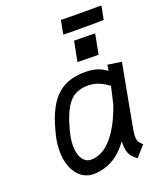

<svg xmlns="http://www.w3.org/2000/svg" viewBox="-147 -892 823 988"><g transform="rotate(-20 264.0 -397.5)"><path d="M527.8 -797.9H519.5H439.5C394.5 -797.9 347.2 -797.9 315.4 -798.8L306.6 -799.8L292 -724.1L300.3 -723.6C333.5 -722.7 370.1 -722.7 406.2 -722.7C442.4 -722.7 476.6 -722.7 504.9 -723.6H513.2ZM333.6 -675.8 312.1 -565.9 427.3 -564.5 448.3 -674.3ZM155.3 -251C189.9 -377.9 228.5 -434.6 321.8 -434.6C372.6 -434.6 408.2 -409.7 432.6 -392.6L410.6 -296.9C382.3 -215.8 317.9 -70.3 207.5 -70.3C169.4 -70.3 143.1 -106.4 143.1 -168.9C143.1 -192.9 147 -220.2 155.3 -251ZM527.8 -489.3 452.1 -501C451.2 -491.2 449.7 -480.5 447.3 -469.2C423.8 -485.4 393.1 -504.9 331.5 -504.9C184.6 -504.9 119.1 -420.9 78.1 -246.1C71.8 -218.8 68.8 -192.4 68.8 -167.5C68.8 -68.4 117.7 3.9 193.4 3.9C296.9 3.9 358.4 -64.5 386.7 -105.5C386.2 -101.1 386.2 -97.2 386.2 -93.3C386.2 -26.4 413.6 -13.2 433.6 4.9L485.4 -53.2C468.3 -69.3 459.5 -79.1 459.5 -104.5C459.5 -120.1 462.9 -141.6 469.2 -173.8Z"/></g></svg>

Font: Fantasque Sans Mono
Style: RegItalic
Weight: 400
Italic angle: -11°
Monospace: yes
Designer: Jany Belluz
Version: Version 1.6.3